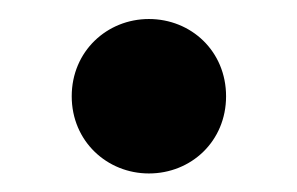

<svg xmlns="http://www.w3.org/2000/svg" viewBox="-20 -467 316 204"><path d="M138.2 -282.7C183.1 -282.7 220.2 -316.9 220.2 -364.7C220.2 -412.6 183.1 -446.8 138.2 -446.8C93.8 -446.8 56.2 -412.6 56.2 -364.7C56.2 -316.9 93.8 -282.7 138.2 -282.7Z"/></svg>

Font: Wand UI Pro Bold
Style: Regular
Weight: 700
Designer: Andreas Faust
Version: Version 1.003;FEAKit 1.0